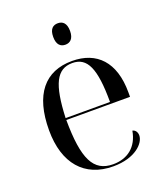

<svg xmlns="http://www.w3.org/2000/svg" viewBox="-138 -838 812 943"><g transform="rotate(-20 267.5 -367.0)"><path d="M275 -632C299 -632 319 -647 319 -688C319 -730 299 -744 275 -744C250 -744 231 -730 231 -688C231 -647 250 -632 275 -632ZM292 10C407 10 463 -49 463 -90C463 -105 455 -120 439 -123C425 -42 370 0 295 0C192 0 153 -79 152 -283H485V-307C485 -465 406 -546 277 -546C135 -546 55 -451 55 -264C55 -91 142 10 292 10ZM384 -293H152C159 -468 193 -536 275 -536C353 -536 384 -468 384 -293Z"/></g></svg>

Font: Noto Serif Display
Style: Regular
Weight: 400
Designer: Monotype Design Team
Foundry: Monotype Imaging Inc.
Version: Version 2.009